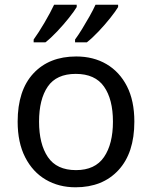

<svg xmlns="http://www.w3.org/2000/svg" viewBox="-20 -786 645 816"><path d="M551 -269Q551 -136 483.5 -63Q416 10 301 10Q230 10 174.5 -22.5Q119 -55 87 -117.5Q55 -180 55 -269Q55 -402 122 -474Q189 -546 304 -546Q377 -546 432.5 -513.5Q488 -481 519.5 -419.5Q551 -358 551 -269ZM146 -269Q146 -174 183.5 -118.5Q221 -63 303 -63Q384 -63 422 -118.5Q460 -174 460 -269Q460 -364 422 -418Q384 -472 302 -472Q220 -472 183 -418Q146 -364 146 -269ZM482 -756Q472 -739 449 -710Q426 -681 399 -652.5Q372 -624 349 -606H299V-618Q313 -637 329 -663Q345 -689 360.5 -716.5Q376 -744 386 -766H482ZM306 -756Q296 -739 273 -710Q250 -681 223 -652.5Q196 -624 173 -606H123V-618Q144 -647 169 -689.5Q194 -732 210 -766H306Z"/></svg>

Font: Noto Sans Imperial Aramaic
Style: Regular
Weight: 400
Designer: Monotype Design Team
Foundry: Monotype Imaging Inc.
Version: Version 2.001; ttfautohint (v1.8.4.7-5d5b)